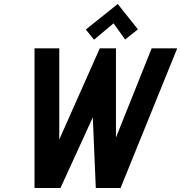

<svg xmlns="http://www.w3.org/2000/svg" viewBox="-20 -942 908 962"><path d="M671 -795 570 -922 410 -794 451 -743 549 -825 607 -744ZM561 -700H480L277 -243L277 -700H153L153 0H283L445 -354L460 0H584L868 -700H740L561 -253Z"/></svg>

Font: Advent Pro
Style: Italic
Weight: 400
Italic angle: -12°
Designer: VivaRado, Andreas Kalpakidis
Foundry: VivaRado, Andreas Kalpakidis
Version: Version 3.000